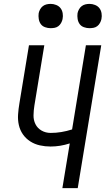

<svg xmlns="http://www.w3.org/2000/svg" viewBox="-20 -968 544 988"><path d="M301 0 339 -230Q314 -222 289.5 -218Q265 -214 240 -214Q212 -214 185 -220Q158 -226 135.5 -240.5Q113 -255 98 -276.5Q83 -298 77 -324.5Q71 -351 73 -379.5Q75 -408 80 -437L129 -735H208L157 -425Q153 -400 152.5 -375Q152 -350 162.5 -329Q173 -308 194 -296Q215 -284 241 -284Q268 -284 295.5 -288.5Q323 -293 351 -302L422 -735H501L380 0ZM440 -823Q426 -823 412 -828Q398 -833 390 -844Q382 -855 379.5 -870Q377 -885 379 -900Q381 -910 386.5 -920Q392 -930 400.5 -936.5Q409 -943 419.5 -945.5Q430 -948 441 -948Q455 -948 469 -942.5Q483 -937 491.5 -926Q500 -915 502.5 -900Q505 -885 502 -870Q500 -860 494.5 -850Q489 -840 480.5 -833.5Q472 -827 461.5 -825Q451 -823 440 -823ZM240 -823Q226 -823 212 -828Q198 -833 190 -844Q182 -855 179.5 -870Q177 -885 179 -900Q181 -910 186.5 -920Q192 -930 200.5 -936.5Q209 -943 219.5 -945.5Q230 -948 241 -948Q255 -948 269 -942.5Q283 -937 291.5 -926Q300 -915 302.5 -900Q305 -885 302 -870Q300 -860 294.5 -850Q289 -840 280.5 -833.5Q272 -827 261.5 -825Q251 -823 240 -823Z"/></svg>

Font: Iosevka Term Oblique
Style: Regular
Weight: 400
Italic angle: -9°
Monospace: yes
Designer: Belleve Invis
Foundry: Belleve Invis
Version: Version 31.4.0